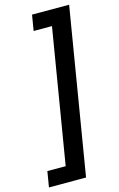

<svg xmlns="http://www.w3.org/2000/svg" viewBox="-157 -823 629 1018"><g transform="rotate(-15 157.5 -314.0)"><path d="M-21 140.1 -6.8 54.2H93.8L215.8 -682.1H115.2L129.4 -768.1H333L182.6 140.1Z"/></g></svg>

Font: Inter 24pt Medium
Style: Italic
Weight: 500
Italic angle: -9.3988°
Designer: Rasmus Andersson
Foundry: rsms
Version: Version 4.001;git-66647c0bb